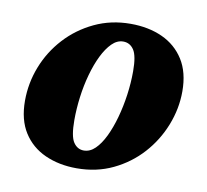

<svg xmlns="http://www.w3.org/2000/svg" viewBox="-65 -589 728 676"><g transform="rotate(10 299.0 -251.0)"><path d="M250 16Q187 16 137 -6.5Q87 -29 58.5 -74Q30 -119 30 -187Q30 -250 53 -309Q76 -368 119 -415Q162 -462 221 -490Q280 -518 350 -518Q414 -518 463.5 -495.5Q513 -473 541.5 -428Q570 -383 570 -315Q570 -253 546.5 -193.5Q523 -134 480.5 -87Q438 -40 379.5 -12Q321 16 250 16ZM264 -50Q286 -50 304.5 -68Q323 -86 338 -117Q353 -148 364 -187.5Q375 -227 381 -270Q387 -313 387 -355Q387 -410 373 -431Q359 -452 335 -452Q313 -452 294.5 -433.5Q276 -415 261 -384.5Q246 -354 235 -314.5Q224 -275 218.5 -232.5Q213 -190 213 -150Q213 -92 227 -71Q241 -50 264 -50Z"/></g></svg>

Font: Source Serif 4 Black
Style: Italic
Weight: 900
Italic angle: -12°
Designer: Frank Grießhammer
Foundry: Adobe Systems Incorporated
Version: Version 4.004;hotconv 1.0.116;makeotfexe 2.5.65601